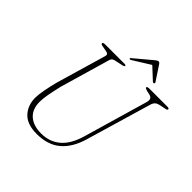

<svg xmlns="http://www.w3.org/2000/svg" viewBox="-225 -1038 1225 1225"><g transform="rotate(45 387.0 -426.0)"><path d="M517.5 -193 643.5 -626.5Q649 -647 644.2 -658Q639.5 -669 621 -673.5L596 -679Q575 -684.5 575 -690.5Q575 -700 595 -700H758.5Q773.5 -700 773.5 -692.5Q773.5 -688 770.2 -685.2Q767 -682.5 753 -680L717.5 -673Q699.5 -669.5 688 -660Q676.5 -650.5 670 -626L542 -191Q513 -90.5 452 -38.8Q391 13 291 13Q204 13 162.5 -31.8Q121 -76.5 121 -144.5Q121 -172 130 -219Q139 -266 150.5 -310L249 -647Q256.5 -670 230 -673.5L196 -680Q176.5 -682.5 176.5 -691.5Q176.5 -700 200 -700H369.5Q384 -700 384 -693Q384 -686 359 -681.5L318.5 -673Q306 -671 297.5 -665.5Q289 -660 285.5 -648L187 -309Q174 -254.5 166.8 -214.5Q159.5 -174.5 159.5 -146Q159.5 -78.5 199.5 -43.8Q239.5 -9 309 -9Q384.5 -9 437.5 -53.8Q490.5 -98.5 517.5 -193ZM591.5 -745Q586 -742 579.5 -747.5L501.5 -820L385 -747.5Q375.5 -742 372 -745Q367 -749 376 -756L492 -853Q505.5 -865 514 -865Q522.5 -865 530 -853L594 -756Q598.5 -749 591.5 -745Z"/></g></svg>

Font: Fraunces 9pt Thin
Style: Italic
Weight: 100
Italic angle: -16°
Version: Version 1.000;[b76b70a41]